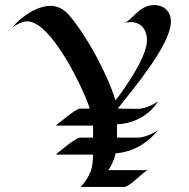

<svg xmlns="http://www.w3.org/2000/svg" viewBox="-20 -735 742 755"><path d="M652 -650C652 -690 625 -715 586 -715C526 -715 501 -655 468 -645C476 -647 485 -648 494 -648C536 -648 558 -617 558 -577C558 -512 474 -391 434 -340C404 -441 321 -595 252 -675C233 -697 209 -712 179 -712C124 -712 62 -668 28 -627C43 -638 68 -651 87 -651C182 -651 308 -386 333 -308H294C279 -308 213 -252 199 -241H346V-194H294C279 -194 213 -139 199 -127H346C346 -73 334 -40 297 0H468C492 0 545 -63 562 -66H406C419 -84 430 -110 435 -132C543 -140 601 -223 601 -223C601 -223 559 -194 522 -194H440V-246C556 -252 601 -336 601 -336C601 -336 559 -307 522 -307L443 -308C501 -382 652 -559 652 -650Z"/></svg>

Font: Fondamento
Style: Regular
Weight: 400
Designer: Astigmatic (AOETI)
Foundry: Astigmatic (AOETI)
Version: Version 1.001